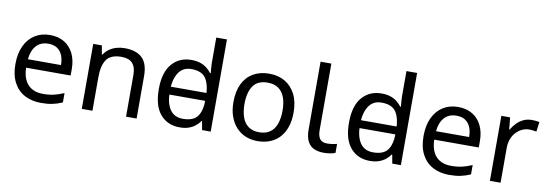

<svg xmlns="http://www.w3.org/2000/svg" viewBox="-57 -1154 4456 1559"><g transform="rotate(10 2171.0 -375.0)"><path d="M292 -546Q361 -546 410.5 -516Q460 -486 486.5 -431.5Q513 -377 513 -304V-251H146Q148 -160 192.5 -112.5Q237 -65 317 -65Q368 -65 407.5 -74.5Q447 -84 489 -102V-25Q448 -7 408 1.5Q368 10 313 10Q237 10 178.5 -21Q120 -52 87.5 -113.5Q55 -175 55 -264Q55 -352 84.5 -415Q114 -478 167.5 -512Q221 -546 292 -546ZM291 -474Q228 -474 191.5 -433.5Q155 -393 148 -321H421Q421 -367 407 -401Q393 -435 364.5 -454.5Q336 -474 291 -474Z M907 -546Q1003 -546 1052 -499.5Q1101 -453 1101 -349V0H1014V-343Q1014 -408 985 -440Q956 -472 894 -472Q805 -472 771 -422Q737 -372 737 -278V0H649V-536H720L733 -463H738Q756 -491 782.5 -509.5Q809 -528 841 -537Q873 -546 907 -546Z M1286 -238V-303H1662V-238ZM1457 10Q1357 10 1297 -59.5Q1237 -129 1237 -267Q1237 -405 1297.5 -475.5Q1358 -546 1458 -546Q1500 -546 1531 -535.5Q1562 -525 1585 -507Q1608 -489 1624 -467H1630Q1629 -480 1626.5 -505.5Q1624 -531 1624 -546V-760H1712V0H1641L1628 -72H1624Q1608 -49 1585 -30.5Q1562 -12 1530.5 -1Q1499 10 1457 10ZM1471 -63Q1556 -63 1590.5 -109.5Q1625 -156 1625 -250V-266Q1625 -366 1592 -419.5Q1559 -473 1470 -473Q1399 -473 1363.5 -416.5Q1328 -360 1328 -265Q1328 -169 1363.5 -116Q1399 -63 1471 -63Z M2348 -269Q2348 -202 2330.5 -150.5Q2313 -99 2280.5 -63Q2248 -27 2201.5 -8.5Q2155 10 2098 10Q2045 10 2000 -8.5Q1955 -27 1922 -63Q1889 -99 1870.5 -150.5Q1852 -202 1852 -269Q1852 -358 1882 -419.5Q1912 -481 1968 -513.5Q2024 -546 2101 -546Q2174 -546 2229.5 -513.5Q2285 -481 2316.5 -419.5Q2348 -358 2348 -269ZM1943 -269Q1943 -206 1959.5 -159.5Q1976 -113 2011 -88Q2046 -63 2100 -63Q2154 -63 2189 -88Q2224 -113 2240.5 -159.5Q2257 -206 2257 -269Q2257 -333 2240 -378Q2223 -423 2188.5 -447.5Q2154 -472 2099 -472Q2017 -472 1980 -418Q1943 -364 1943 -269Z M2645 10Q2601 10 2566.5 -4.5Q2532 -19 2512 -55.5Q2492 -92 2492 -157V-714H2581V-165Q2581 -117 2599.5 -93Q2618 -69 2658 -69Q2680 -69 2703.5 -72.5Q2727 -76 2740 -80V-6Q2726 1 2698.5 5.5Q2671 10 2645 10Z M2854 -238V-303H3230V-238ZM3025 10Q2925 10 2865 -59.5Q2805 -129 2805 -267Q2805 -405 2865.5 -475.5Q2926 -546 3026 -546Q3068 -546 3099 -535.5Q3130 -525 3153 -507Q3176 -489 3192 -467H3198Q3197 -480 3194.5 -505.5Q3192 -531 3192 -546V-760H3280V0H3209L3196 -72H3192Q3176 -49 3153 -30.5Q3130 -12 3098.5 -1Q3067 10 3025 10ZM3039 -63Q3124 -63 3158.5 -109.5Q3193 -156 3193 -250V-266Q3193 -366 3160 -419.5Q3127 -473 3038 -473Q2967 -473 2931.5 -416.5Q2896 -360 2896 -265Q2896 -169 2931.5 -116Q2967 -63 3039 -63Z M3657 -546Q3726 -546 3775.5 -516Q3825 -486 3851.5 -431.5Q3878 -377 3878 -304V-251H3511Q3513 -160 3557.5 -112.5Q3602 -65 3682 -65Q3733 -65 3772.5 -74.5Q3812 -84 3854 -102V-25Q3813 -7 3773 1.5Q3733 10 3678 10Q3602 10 3543.5 -21Q3485 -52 3452.5 -113.5Q3420 -175 3420 -264Q3420 -352 3449.5 -415Q3479 -478 3532.5 -512Q3586 -546 3657 -546ZM3656 -474Q3593 -474 3556.5 -433.5Q3520 -393 3513 -321H3786Q3786 -367 3772 -401Q3758 -435 3729.5 -454.5Q3701 -474 3656 -474Z M4264 -546Q4279 -546 4296.5 -544.5Q4314 -543 4327 -540L4316 -459Q4303 -462 4287.5 -464Q4272 -466 4258 -466Q4227 -466 4199 -453Q4171 -440 4149 -416.5Q4127 -393 4114.5 -360Q4102 -327 4102 -286V0H4014V-536H4086L4096 -438H4100Q4117 -468 4141 -492.5Q4165 -517 4196 -531.5Q4227 -546 4264 -546Z"/></g></svg>

Font: lgurmukhi85
Style: Book
Weight: 400
Designer: Jelle Bosma - Monotype Design Team
Foundry: Monotype Imaging Inc.
Version: Version 2.003